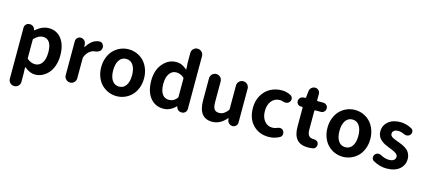

<svg xmlns="http://www.w3.org/2000/svg" viewBox="-70 -1456 5167 2330"><g transform="rotate(15 2513.5 -290.5)"><path d="M79.1 144.5V-498Q79.1 -522.5 96.7 -540Q114.3 -557.6 138.7 -557.6H146.5Q168.9 -557.6 186.5 -543Q204.1 -528.3 208 -505.9L209 -502Q209 -500 210.9 -500Q212.9 -500 214.8 -501Q298.8 -571.3 377.9 -571.3Q480.5 -571.3 539.1 -494.1Q597.7 -417 597.7 -287.1Q597.7 -216.8 578.1 -158.7Q558.6 -100.6 525.4 -63Q492.2 -25.4 449.2 -4.4Q406.2 16.6 360.4 16.6Q292 16.6 228.5 -38.1Q226.6 -40 224.1 -39.1Q221.7 -38.1 221.7 -35.2L224.6 46.9V144.5Q224.6 174.8 203.6 195.8Q182.6 216.8 152.3 216.8Q122.1 216.8 100.6 195.8Q79.1 174.8 79.1 144.5ZM327.1 -104.5Q380.9 -104.5 414.1 -150.4Q447.3 -196.3 447.3 -285.2Q447.3 -451.2 335.9 -451.2Q286.1 -451.2 232.4 -399.4Q224.6 -392.6 224.6 -382.8V-156.2Q224.6 -146.5 232.4 -140.6Q278.3 -104.5 327.1 -104.5Z M722.7 -73.2V-500Q722.7 -524.4 740.2 -542Q757.8 -559.6 782.2 -559.6Q807.6 -559.6 826.7 -542.5Q845.7 -525.4 848.6 -500L852.5 -462.9Q852.5 -460.9 854.5 -460.9Q856.4 -460.9 857.4 -462.9Q887.7 -515.6 929.7 -544.9Q971.7 -574.2 1015.6 -574.2Q1016.6 -574.2 1018.6 -574.2Q1044.9 -573.2 1059.6 -549.8Q1070.3 -533.2 1070.3 -513.7Q1070.3 -506.8 1068.4 -498Q1063.5 -473.6 1041.5 -459.5Q1019.5 -445.3 992.2 -443.4Q958 -441.4 925.8 -417Q893.6 -392.6 872.1 -342.8Q868.2 -334 868.2 -324.2V-73.2Q868.2 -43 847.2 -21.5Q826.2 0 795.9 0Q765.6 0 744.1 -21.5Q722.7 -43 722.7 -73.2Z M1113.3 -279.3Q1113.3 -346.7 1135.7 -403.3Q1158.2 -460 1195.3 -497.1Q1232.4 -534.2 1280.8 -554.2Q1329.1 -574.2 1382.3 -574.2Q1435.5 -574.2 1483.9 -554.2Q1532.2 -534.2 1569.3 -497.1Q1606.4 -460 1628.9 -403.3Q1651.4 -346.7 1651.4 -279.3Q1651.4 -211.9 1628.9 -155.8Q1606.4 -99.6 1569.3 -63Q1532.2 -26.4 1483.9 -6.3Q1435.5 13.7 1382.3 13.7Q1329.1 13.7 1280.8 -6.3Q1232.4 -26.4 1195.3 -63Q1158.2 -99.6 1135.7 -155.8Q1113.3 -211.9 1113.3 -279.3ZM1501 -279.3Q1501 -359.4 1469.7 -406.7Q1438.5 -454.1 1382.3 -454.1Q1326.2 -454.1 1294.9 -406.7Q1263.7 -359.4 1263.7 -279.3Q1263.7 -199.2 1294.9 -152.8Q1326.2 -106.4 1382.3 -106.4Q1438.5 -106.4 1469.7 -152.8Q1501 -199.2 1501 -279.3Z M1971.7 13.7Q1866.2 13.7 1804.2 -64.5Q1742.2 -142.6 1742.2 -279.3Q1742.2 -411.1 1812 -492.7Q1881.8 -574.2 1977.5 -574.2Q2019.5 -574.2 2050.3 -560.5Q2081.1 -546.9 2112.3 -519.5Q2114.3 -517.6 2116.7 -519Q2119.1 -520.5 2118.2 -522.5L2113.3 -600.6V-724.6Q2113.3 -754.9 2134.8 -776.4Q2156.2 -797.9 2186.5 -797.9Q2216.8 -797.9 2238.8 -776.4Q2260.7 -754.9 2260.7 -724.6V-59.6Q2260.7 -35.2 2243.2 -17.6Q2225.6 0 2201.2 0H2194.3Q2170.9 0 2152.8 -14.6Q2134.8 -29.3 2130.9 -51.8L2129.9 -56.6Q2128.9 -57.6 2127.4 -57.6Q2126 -57.6 2125 -56.6Q2051.8 13.7 1971.7 13.7ZM2107.4 -157.2Q2113.3 -165 2113.3 -174.8V-401.4Q2113.3 -411.1 2105.5 -417Q2062.5 -453.1 2009.8 -453.1Q1960 -453.1 1926.8 -407.2Q1893.6 -361.3 1893.6 -281.2Q1893.6 -195.3 1923.3 -151.4Q1953.1 -107.4 2009.3 -107.4Q2065.4 -107.4 2107.4 -157.2Z M2584 13.7Q2412.1 13.7 2412.1 -210V-486.3Q2412.1 -516.6 2433.6 -538.1Q2455.1 -559.6 2485.4 -559.6Q2515.6 -559.6 2537.1 -538.1Q2558.6 -516.6 2558.6 -486.3V-228.5Q2558.6 -165 2577.1 -138.7Q2595.7 -112.3 2636.7 -112.3Q2668.9 -112.3 2693.4 -126.5Q2717.8 -140.6 2745.1 -174.8Q2751 -181.6 2751 -191.4V-486.3Q2751 -516.6 2772.5 -538.1Q2793.9 -559.6 2824.2 -559.6Q2854.5 -559.6 2876 -538.1Q2897.5 -516.6 2897.5 -486.3V-59.6Q2897.5 -35.2 2879.9 -17.6Q2862.3 0 2837.9 0Q2812.5 0 2793 -17.1Q2773.4 -34.2 2769.5 -59.6L2767.6 -78.1Q2766.6 -80.1 2764.6 -80.1Q2762.7 -80.1 2761.7 -78.1Q2682.6 13.7 2584 13.7Z M3293 13.7Q3172.9 13.7 3096.2 -64.9Q3019.5 -143.6 3019.5 -279.3Q3019.5 -369.1 3059.6 -437.5Q3099.6 -505.9 3164.1 -540Q3228.5 -574.2 3305.7 -574.2Q3367.2 -574.2 3419.9 -545.9Q3441.4 -534.2 3445.3 -508.8Q3446.3 -503.9 3446.3 -500Q3446.3 -480.5 3433.6 -464.8Q3419.9 -446.3 3395.5 -442.4Q3387.7 -441.4 3380.9 -441.4Q3364.3 -441.4 3348.6 -448.2Q3331.1 -454.1 3312.5 -454.1Q3249 -454.1 3209.5 -406.2Q3169.9 -358.4 3169.9 -279.3Q3169.9 -201.2 3208.5 -153.8Q3247.1 -106.4 3308.6 -106.4Q3338.9 -106.4 3370.1 -120.1Q3383.8 -127 3398.4 -127Q3405.3 -127 3413.1 -126Q3435.5 -121.1 3446.3 -102.5Q3456.1 -86.9 3456.1 -70.3Q3456.1 -63.5 3455.1 -57.6Q3450.2 -33.2 3429.7 -21.5Q3366.2 13.7 3293 13.7Z M3786.1 13.7Q3601.6 13.7 3601.6 -196.3V-435.5Q3601.6 -444.3 3593.8 -444.3H3577.1Q3554.7 -444.3 3539.1 -460Q3523.4 -475.6 3523.4 -498Q3523.4 -521.5 3539.1 -538.6Q3554.7 -555.7 3577.1 -557.6L3599.6 -559.6Q3609.4 -559.6 3610.4 -568.4L3619.1 -648.4Q3622.1 -674.8 3641.6 -692.4Q3661.1 -710 3687.5 -710Q3712.9 -710 3731 -691.9Q3749 -673.8 3749 -648.4V-569.3Q3749 -559.6 3758.8 -559.6H3829.1Q3852.5 -559.6 3869.6 -543Q3886.7 -526.4 3886.7 -502Q3886.7 -477.5 3869.6 -460.9Q3852.5 -444.3 3829.1 -444.3H3758.8Q3749 -444.3 3749 -434.6V-196.3Q3749 -101.6 3825.2 -101.6Q3826.2 -101.6 3826.7 -101.6Q3827.1 -101.6 3828.1 -101.6Q3850.6 -101.6 3869.1 -91.8Q3887.7 -81.1 3891.6 -60.5Q3893.6 -53.7 3893.6 -46.9Q3893.6 -31.2 3885.7 -17.6Q3874 2.9 3851.6 7.8Q3818.4 13.7 3786.1 13.7Z M3956.1 -279.3Q3956.1 -346.7 3978.5 -403.3Q4001 -460 4038.1 -497.1Q4075.2 -534.2 4123.5 -554.2Q4171.9 -574.2 4225.1 -574.2Q4278.3 -574.2 4326.7 -554.2Q4375 -534.2 4412.1 -497.1Q4449.2 -460 4471.7 -403.3Q4494.1 -346.7 4494.1 -279.3Q4494.1 -211.9 4471.7 -155.8Q4449.2 -99.6 4412.1 -63Q4375 -26.4 4326.7 -6.3Q4278.3 13.7 4225.1 13.7Q4171.9 13.7 4123.5 -6.3Q4075.2 -26.4 4038.1 -63Q4001 -99.6 3978.5 -155.8Q3956.1 -211.9 3956.1 -279.3ZM4343.8 -279.3Q4343.8 -359.4 4312.5 -406.7Q4281.2 -454.1 4225.1 -454.1Q4168.9 -454.1 4137.7 -406.7Q4106.4 -359.4 4106.4 -279.3Q4106.4 -199.2 4137.7 -152.8Q4168.9 -106.4 4225.1 -106.4Q4281.2 -106.4 4312.5 -152.8Q4343.8 -199.2 4343.8 -279.3Z M4772.5 13.7Q4688.5 13.7 4605.5 -33.2Q4585.9 -43.9 4582 -68.4Q4581.1 -73.2 4581.1 -77.1Q4581.1 -95.7 4592.8 -111.3Q4606.4 -129.9 4629.9 -133.8Q4635.7 -133.8 4640.6 -133.8Q4658.2 -133.8 4672.9 -125Q4725.6 -95.7 4776.4 -95.7Q4816.4 -95.7 4836.9 -111.8Q4857.4 -127.9 4857.4 -155.3Q4857.4 -166 4851.1 -176.3Q4844.7 -186.5 4836.9 -193.4Q4829.1 -200.2 4812.5 -208.5Q4795.9 -216.8 4785.2 -221.2Q4774.4 -225.6 4752.9 -234.4Q4744.1 -237.3 4740.2 -239.3Q4709 -251 4685.5 -263.2Q4662.1 -275.4 4637.7 -294.9Q4613.3 -314.5 4600.1 -341.8Q4586.9 -369.1 4586.9 -402.3Q4586.9 -478.5 4644 -526.4Q4701.2 -574.2 4794.9 -574.2Q4870.1 -574.2 4939.5 -535.2Q4960 -524.4 4962.9 -502Q4963.9 -497.1 4963.9 -492.2Q4963.9 -474.6 4953.1 -460.9Q4939.5 -442.4 4916 -438.5Q4910.2 -437.5 4903.3 -437.5Q4887.7 -437.5 4873 -444.3Q4834 -463.9 4798.8 -463.9Q4762.7 -463.9 4744.1 -449.2Q4725.6 -434.6 4725.6 -410.2Q4725.6 -403.3 4727.1 -397.5Q4728.5 -391.6 4732.9 -386.2Q4737.3 -380.9 4741.2 -376.5Q4745.1 -372.1 4753.4 -367.7Q4761.7 -363.3 4767.1 -360.4Q4772.5 -357.4 4783.7 -353Q4794.9 -348.6 4800.8 -346.2Q4806.6 -343.8 4819.8 -338.9Q4833 -334 4838.9 -332Q4866.2 -321.3 4884.3 -313.5Q4902.3 -305.7 4925.3 -290.5Q4948.2 -275.4 4961.9 -259.3Q4975.6 -243.2 4985.4 -218.3Q4995.1 -193.4 4995.1 -163.1Q4995.1 -85.9 4936.5 -36.1Q4877.9 13.7 4772.5 13.7Z"/></g></svg>

Font: Gen Jyuu GothicX Bold
Style: Bold
Weight: 700
Designer: Ryoko NISHIZUKA (kana &amp; ideographs); Paul D. Hunt (Latin, Greek &amp; Cyrillic); Wenlong ZHANG (bopomofo); Sandoll C
Version: Version 1.058.20140828